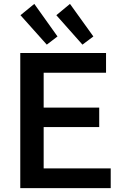

<svg xmlns="http://www.w3.org/2000/svg" viewBox="-20 -965 625 985"><path d="M84 0V-693H524V-592H204V-413H489V-313H204V-101H548V0ZM403 -736 269 -887 339 -945 459 -778ZM220 -736 85 -887 156 -945 275 -778Z"/></svg>

Font: Ubuntu Sans SemiBold
Style: Regular
Weight: 600
Designer: Dalton Maag Ltd
Foundry: Dalton Maag Ltd
Version: Version 1.006; ttfautohint (v1.8.4.7-5d5b)